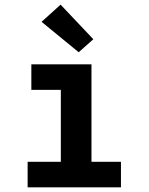

<svg xmlns="http://www.w3.org/2000/svg" viewBox="-20 -807 640 827"><path d="M99 0V-110H242V-420H115V-530H374V-110H501V0ZM319 -582 159 -713 241 -787 382 -638Z"/></svg>

Font: Iosevka Curly Slab XBdEx
Style: Regular
Weight: 800
Width: 7
Monospace: yes
Designer: Belleve Invis
Foundry: Belleve Invis
Version: Version 11.0.0; ttfautohint (v1.8.3)